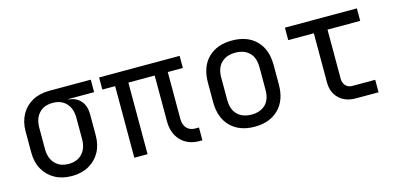

<svg xmlns="http://www.w3.org/2000/svg" viewBox="-57 -883 2510 1218"><g transform="rotate(-15 1198.0 -274.0)"><path d="M296.4 9.8Q232.4 9.8 185.1 -16.6Q137.7 -43 111.1 -90.1Q84.5 -137.2 84.5 -200.2V-339.8Q84.5 -402.8 111.1 -450.4Q137.7 -498 185.1 -523.9Q232.4 -549.8 296.4 -549.8H568.8V-467.8H399.9V-464.8Q449.7 -460.9 478.8 -427.5Q507.8 -394 507.8 -339.8V-200.2Q507.8 -137.2 481.4 -90.1Q455.1 -43 407.5 -16.6Q359.9 9.8 296.4 9.8ZM296.4 -69.8Q353 -69.8 385.5 -105Q418 -140.1 418 -200.2V-339.8Q418 -399.9 385.5 -435.1Q353 -470.2 296.4 -470.2Q239.3 -470.2 206.8 -435.1Q174.3 -399.9 174.3 -339.8V-200.2Q174.3 -140.1 206.8 -105Q239.3 -69.8 296.4 -69.8Z M1134.3 4.9Q1058.1 4.9 1012.7 -43Q967.3 -90.8 967.3 -169.9V-470.2H794.4V0H707.5V-470.2H623.5V-549.8H1152.3V-470.2H1053.2V-164.1Q1053.2 -123 1073.7 -101.1Q1094.2 -79.1 1128.9 -79.1H1153.3V4.9Z M1497.6 7.8Q1398.4 7.8 1340.3 -49.8Q1281.7 -107.9 1281.7 -211.9V-337.9Q1281.7 -442.9 1339.8 -500.5Q1397.9 -558.1 1497.6 -558.1Q1597.2 -558.1 1655.3 -500.5Q1713.4 -442.9 1713.4 -337.9V-211.9Q1713.4 -107.9 1654.8 -49.8Q1596.2 7.8 1497.6 7.8ZM1497.6 -71.8Q1556.2 -71.8 1589.8 -105Q1623.5 -138.2 1623 -202.1V-348.1Q1623 -412.1 1589.8 -444.8Q1556.2 -478 1497.6 -478Q1439.5 -478 1405.8 -444.8Q1371.6 -411.6 1371.6 -348.1V-202.1Q1371.6 -138.2 1405.8 -105Q1439.5 -71.8 1497.6 -71.8Z M2161.6 0Q2094.2 0 2053 -39.6Q2011.7 -79.1 2011.7 -145V-467.8H1843.8V-549.8H2316.4V-467.8H2101.6V-145Q2101.6 -117.2 2117.9 -99.6Q2134.3 -82 2161.6 -82H2311.5V0Z"/></g></svg>

Font: UDEV Gothic 35
Style: Regular
Weight: 400
Version: v2.1.0; ttfautohint (v1.8.4.7-5d5b-dirty) -l 6 -r 45 -G 200 